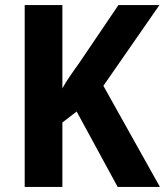

<svg xmlns="http://www.w3.org/2000/svg" viewBox="-20 -734 648 754"><path d="M608 0H442L281 -296L225 -253V0H77V-714H225V-387Q238 -411 256 -437Q274 -463 294 -491L445 -714H606L386 -397Z"/></svg>

Font: Noto Sans Lao SemiCondensed
Style: Bold
Weight: 700
Width: 4
Designer: Monotype Design Team
Foundry: Monotype Imaging Inc.
Version: Version 2.003; ttfautohint (v1.8.4.7-5d5b)